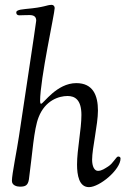

<svg xmlns="http://www.w3.org/2000/svg" viewBox="-20 -767 525 790"><path d="M29 -23C29 -3 51 1 62 1C83 1 95 -3 99 -29C113 -131 119 -235 139 -285C166 -354 222 -372 258 -372C288 -372 315 -357 315 -294C315 -234 297 -152 297 -90C297 -47 305 3 346 3C390 3 476 -69 476 -115C476 -120 472 -123 466 -123C458 -123 446 -95 425 -82C412 -74 399 -64 383 -64C368 -64 359 -83 359 -110C359 -156 383 -255 383 -312C383 -374 363 -425 294 -425C213 -425 159 -340 149 -340C146 -340 145 -345 145 -351C145 -442 205 -712 205 -734C205 -741 200 -747 193 -747C171 -747 167 -737 85 -730C51 -727 47 -721 47 -716C47 -706 54 -704 60 -704C68 -704 80 -705 101 -705C119 -705 129 -699 129 -682C129 -675 69 -280 58 -206C50 -151 29 -50 29 -23Z"/></svg>

Font: OFL Sorts Mill Goudy
Style: Italic
Weight: 500
Italic angle: -6°
Version: Version 003.000